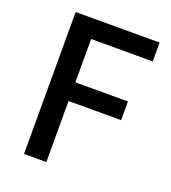

<svg xmlns="http://www.w3.org/2000/svg" viewBox="-135 -837 835 937"><g transform="rotate(20 283.0 -368.5)"><path d="M97 0V-737H533V-639H213V-414H486V-317H213V0Z"/></g></svg>

Font: Noto Sans KR Medium
Style: Regular
Weight: 500
Designer: Ryoko NISHIZUKA  (kana, bopomofo & ideographs); Paul D. Hunt (Latin, Greek & Cyrillic); Sandoll Communications , Soo-you
Foundry: Adobe
Version: Version 2.004-H2;hotconv 1.0.118;makeotfexe 2.5.65603